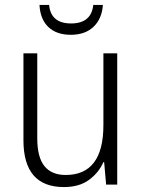

<svg xmlns="http://www.w3.org/2000/svg" viewBox="-20 -748 576 778"><path d="M455 -532V0H410L402 -91H399Q380 -48 340.5 -19Q301 10 239 10Q75 10 75 -180V-532H131V-187Q131 -111 160 -75Q189 -39 246 -39Q399 -39 399 -241V-532ZM397 -728Q393 -672 359 -639.5Q325 -607 267 -607Q209 -607 176 -638.5Q143 -670 140 -728H179Q186 -653 268 -653Q350 -653 358 -728Z"/></svg>

Font: Noto Sans Thai Looped SemiCondensed Light
Style: Regular
Weight: 300
Width: 4
Designer: Sasikarn Vongin, Ben Mitchell
Foundry: The Fontpad Ltd
Version: Version 1.001; ttfautohint (v1.8.4.7-5d5b)